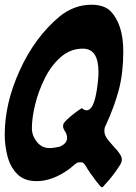

<svg xmlns="http://www.w3.org/2000/svg" viewBox="-31 -763 576 813"><path d="M400 30Q396 30 377 5Q344 -38 333 -59Q332 -60 329.5 -64Q327 -68 323 -72Q319 -76 308 -76Q298 -76 293 -72Q284 -66 277 -59.5Q270 -53 263 -48Q192 4 124 4Q72 4 42.5 -25.5Q13 -55 1 -100.5Q-11 -146 -11 -193Q-11 -326 53 -466Q117 -606 221 -693Q283 -743 356 -743Q408 -743 436 -717Q491 -661 491 -545Q491 -455 472.5 -384Q454 -313 418 -235L416 -231Q411 -222 411 -208Q411 -188 429 -167.5Q447 -147 450 -143Q485 -107 485 -88Q485 -75 475 -61Q448 -18 412 20Q408 26 405 28Q402 30 400 30ZM179 -136Q196 -136 222 -142Q253 -155 253 -179Q253 -187 250.5 -194.5Q248 -202 244.5 -206.5Q241 -211 238.5 -217.5Q236 -224 236 -228Q236 -237 240 -242.5Q244 -248 252 -256Q282 -284 315 -305L317 -304Q326 -296 336 -296Q366 -296 379 -383Q386 -427 386 -458Q386 -557 320 -557Q267 -557 226.5 -521.5Q186 -486 159 -432Q132 -378 118 -321Q104 -264 104 -220Q104 -189 125 -162.5Q146 -136 179 -136Z"/></svg>

Font: Bangerz
Style: Regular
Weight: 400
Designer: vernon adams
Foundry: Vernon Adams
Version: Version 2.10;February 7, 2025;FontCreator 13.0.0.2683 64-bit